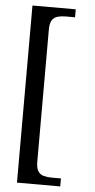

<svg xmlns="http://www.w3.org/2000/svg" viewBox="-60 -796 477 959"><g transform="rotate(5 179.0 -316.0)"><path d="M63 128V-760H280V-720H233Q211 -720 193 -715Q175 -710 165 -694.5Q155 -679 155 -646V15Q155 47 165 62.5Q175 78 193 83Q211 88 233 88H280V128Z"/></g></svg>

Font: Noto Serif Bengali
Style: Regular
Weight: 400
Designer: Juan Bruce, Universal Thirst, Indian Type Foundry and the Monotype Design Team.
Foundry: Monotype Imaging Inc.
Version: Version 2.003